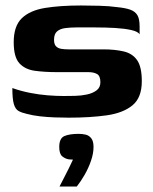

<svg xmlns="http://www.w3.org/2000/svg" viewBox="-20 -425 557 700"><path d="M230 4Q206 4 179 3Q152 2 125.5 -1Q99 -4 77 -10Q59 -14 47.5 -20.5Q36 -27 30.5 -45.5Q25 -64 25 -104Q56 -93 89 -86.5Q122 -80 153.5 -77.5Q185 -75 212 -75Q231 -75 253.5 -75.5Q276 -76 297 -80.5Q318 -85 332 -95.5Q346 -106 346 -125Q346 -148 334 -155Q322 -162 302 -162H188Q142 -162 106.5 -167Q71 -172 50.5 -194.5Q30 -217 30 -271Q30 -330 59.5 -358.5Q89 -387 144 -396Q199 -405 276 -405Q304 -405 341.5 -404Q379 -403 407 -399Q438 -396 455.5 -389.5Q473 -383 481 -369.5Q489 -356 489 -328V-300Q483 -310 458.5 -315.5Q434 -321 399.5 -323Q365 -325 327.5 -325Q290 -325 258 -325Q236 -325 217.5 -322.5Q199 -320 188 -310.5Q177 -301 177 -280Q177 -264 184 -256.5Q191 -249 203 -247Q215 -245 230 -245H357Q399 -245 431 -237.5Q463 -230 480 -205.5Q497 -181 497 -129Q497 -69 463 -41Q429 -13 369 -4.5Q309 4 230 4ZM197 255Q208 234 215.5 219Q223 204 230.5 189.5Q238 175 246 157Q243 157 239 156.5Q235 156 231 156Q218 154 207 145Q196 136 196 111Q196 79 215 71Q234 63 267 63Q281 63 293 66Q305 69 313 79.5Q321 90 321 111Q321 134 312 160.5Q303 187 289 211.5Q275 236 260 255Z"/></svg>

Font: Genos Thin
Style: Bold
Weight: 700
Version: Version 1.010